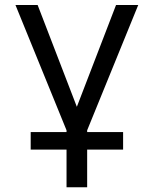

<svg xmlns="http://www.w3.org/2000/svg" viewBox="-20 -538 626 782"><path d="M105 71.3V0H251V-7.3L43 -517.6H133.3L293 -103L452.6 -517.6H543L335 -7.3V0H481.4V71.3H335V224.6H251V71.3Z"/></svg>

Font: Cascadia Mono SemiLight
Style: Regular
Weight: 350
Monospace: yes
Designer: Aaron Bell
Foundry: Saja Typeworks
Version: Version 2404.023; ttfautohint (v1.8.4)